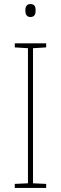

<svg xmlns="http://www.w3.org/2000/svg" viewBox="-20 -928 300 948"><path d="M130 -908C110 -908 105 -892 105 -876C105 -859 111 -844 130 -844C151 -844 156 -858 156 -877C156 -893 152 -908 130 -908ZM208 0V-20L143 -23V-690L208 -694V-714H53V-694L118 -690V-23L53 -20V0Z"/></svg>

Font: Noto Sans Arabic UI SmCn Th
Style: Regular
Weight: 100
Width: 4
Designer: Monotype Design Team, Nadine Chahine and Nizar Qandah
Foundry: Monotype Imaging Inc.
Version: Version 2.010